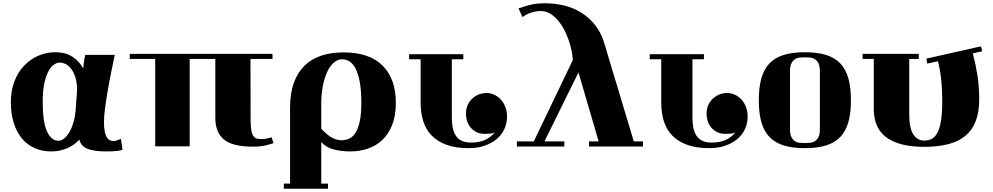

<svg xmlns="http://www.w3.org/2000/svg" viewBox="-20 -831 6044 1169"><path d="M292 91Q236 91 190.5 70.5Q145 50 113 11.5Q81 -27 63.5 -83Q46 -139 46 -209Q46 -280 68 -336.5Q90 -393 127.5 -432Q165 -471 214 -492Q263 -513 316 -513Q379 -513 420.5 -486Q462 -459 487 -414Q489 -446 493.5 -468Q498 -490 499 -497H679L676 -484Q666 -435 654.5 -378.5Q643 -322 634 -268Q625 -214 619 -167Q613 -120 613 -88Q613 -54 617.5 -32Q622 -10 629.5 3.5Q637 17 648 22.5Q659 28 672 28Q677 28 688 25Q699 22 716 14L726 80Q718 85 693.5 88Q669 91 624 91Q554 91 514 75.5Q474 60 463 20V19Q434 52 389 71.5Q344 91 292 91ZM336 26Q354 26 372 11Q390 -4 404.5 -30Q419 -56 428.5 -90.5Q438 -125 441 -164L443 -200Q445 -220 446.5 -241Q448 -262 449 -281V-302Q446 -343 435 -371.5Q424 -400 409 -417.5Q394 -435 377 -442.5Q360 -450 345 -450Q326 -450 307 -436.5Q288 -423 273 -393.5Q258 -364 249 -319Q240 -274 240 -211Q240 -86 266.5 -30Q293 26 336 26Z M925 60V-472H770V-503H1639V-472H1505L1506 -85Q1507 -49 1512 -28.5Q1517 -8 1526.5 2Q1536 12 1548.5 14Q1561 16 1577 16Q1589 16 1604.5 12.5Q1620 9 1634 5L1645 41Q1630 46 1598.5 54Q1567 62 1520 62Q1396 62 1343.5 18.5Q1291 -25 1291 -113V-472H1135V60Z M1746 287V-175Q1746 -263 1769 -326.5Q1792 -390 1834.5 -431.5Q1877 -473 1937 -492.5Q1997 -512 2071 -512Q2229 -512 2309.5 -431.5Q2390 -351 2390 -206Q2390 -127 2368 -71Q2346 -15 2308 21Q2270 57 2219.5 74Q2169 91 2112 91Q2060 91 2012.5 79Q1965 67 1936 34V287H1977V318H1708V287ZM2059 23Q2084 23 2106 13Q2128 3 2144.5 -22.5Q2161 -48 2170.5 -92.5Q2180 -137 2180 -206Q2180 -331 2151 -400.5Q2122 -470 2062 -470Q2035 -470 2011.5 -449Q1988 -428 1971.5 -391.5Q1955 -355 1945.5 -306.5Q1936 -258 1936 -202V-47Q1977 -4 2005.5 9.5Q2034 23 2059 23Z M2731 -470V-114Q2731 -81 2736.5 -53.5Q2742 -26 2755 -5.5Q2768 15 2791 26Q2814 37 2848 37Q2899 37 2934.5 20.5Q2970 4 2993 -26Q2982 -19 2967.5 -17.5Q2953 -16 2933 -16Q2898 -16 2875.5 -29.5Q2853 -43 2840 -61.5Q2827 -80 2822 -101Q2817 -122 2817 -137Q2817 -171 2829 -195Q2841 -219 2859.5 -234.5Q2878 -250 2899.5 -257.5Q2921 -265 2940 -265Q2967 -265 2990 -254Q3013 -243 3030.5 -223.5Q3048 -204 3057.5 -178Q3067 -152 3067 -122Q3067 -80 3050.5 -44.5Q3034 -9 3003 16.5Q2972 42 2929.5 56.5Q2887 71 2834 71Q2753 71 2697 50Q2641 29 2606.5 -7.5Q2572 -44 2556.5 -94.5Q2541 -145 2541 -205V-470H2471V-501H2801V-470Z M3625 30 3502 -390 3295 30H3416V61H3127V30H3230L3468 -466Q3464 -518 3447.5 -571Q3431 -624 3405.5 -667Q3380 -710 3346 -737Q3312 -764 3273 -764Q3247 -764 3216.5 -755Q3186 -746 3161 -727L3137 -780Q3163 -789 3202 -800Q3241 -811 3298 -811Q3360 -811 3416.5 -797Q3473 -783 3520 -753.5Q3567 -724 3602.5 -679.5Q3638 -635 3657 -575L3839 30H3895V61H3566V30Z M4196 -470V-114Q4196 -81 4201.5 -53.5Q4207 -26 4220 -5.5Q4233 15 4256 26Q4279 37 4313 37Q4364 37 4399.5 20.5Q4435 4 4458 -26Q4447 -19 4432.5 -17.5Q4418 -16 4398 -16Q4363 -16 4340.5 -29.5Q4318 -43 4305 -61.5Q4292 -80 4287 -101Q4282 -122 4282 -137Q4282 -171 4294 -195Q4306 -219 4324.5 -234.5Q4343 -250 4364.5 -257.5Q4386 -265 4405 -265Q4432 -265 4455 -254Q4478 -243 4495.5 -223.5Q4513 -204 4522.5 -178Q4532 -152 4532 -122Q4532 -80 4515.5 -44.5Q4499 -9 4468 16.5Q4437 42 4394.5 56.5Q4352 71 4299 71Q4218 71 4162 50Q4106 29 4071.5 -7.5Q4037 -44 4021.5 -94.5Q4006 -145 4006 -205V-470H3936V-501H4266V-470Z M4600 -220Q4600 -298 4615.5 -353.5Q4631 -409 4664.5 -444.5Q4698 -480 4751.5 -496.5Q4805 -513 4880 -513Q4956 -513 5009.5 -496.5Q5063 -480 5096.5 -444.5Q5130 -409 5145.5 -353.5Q5161 -298 5161 -220Q5161 -143 5145.5 -88Q5130 -33 5096.5 2.5Q5063 38 5009.5 54.5Q4956 71 4880 71Q4805 71 4751.5 54.5Q4698 38 4664.5 2.5Q4631 -33 4615.5 -88Q4600 -143 4600 -220ZM4972 -397Q4972 -428 4963.5 -445Q4955 -462 4941.5 -470.5Q4928 -479 4912 -480.5Q4896 -482 4880 -482Q4865 -482 4849 -480.5Q4833 -479 4820 -470.5Q4807 -462 4798.5 -445Q4790 -428 4790 -397V-45Q4790 -14 4798.5 3Q4807 20 4820 28.5Q4833 37 4849 38.5Q4865 40 4880 40Q4896 40 4912 38.5Q4928 37 4941.5 28.5Q4955 20 4963.5 3Q4972 -14 4972 -45Z M5903 -506Q5920 -442 5931 -373.5Q5942 -305 5942 -227Q5942 -148 5920.5 -93Q5899 -38 5857 -3.5Q5815 31 5752.5 47Q5690 63 5607 63Q5525 63 5466.5 47Q5408 31 5371 1Q5334 -29 5317 -71.5Q5300 -114 5300 -168V-472H5232V-503H5574V-472H5516V-131Q5516 -50 5541 -12.5Q5566 25 5607 25Q5635 25 5655.5 13Q5676 1 5689.5 -27Q5703 -55 5710 -101Q5717 -147 5717 -216Q5717 -285 5711 -342.5Q5705 -400 5691 -458L5626 -444L5620 -474L5953 -549L5960 -519Z"/></svg>

Font: Cafe24 ClassicType
Style: Regular
Weight: 400
Designer: Cafe24 thkim, hmlim, mnelim & 4IR
Foundry: Cafe24
Version: Version 1.000